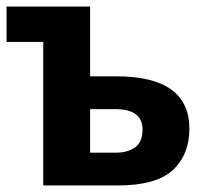

<svg xmlns="http://www.w3.org/2000/svg" viewBox="-20 -566 640 586"><path d="M340 0Q457 0 507.5 -47Q558 -94 558 -173Q558 -333 335 -333H255V-546H0V-438H112V0ZM255 -233H331Q415 -233 415 -171Q415 -132 392 -116Q369 -100 333 -100H255Z"/></svg>

Font: Noto Sans Mono UI
Style: Bold
Weight: 700
Designer: Monotype Design team
Foundry: Monotype Imaging Inc.
Version: 1.000